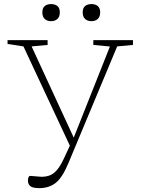

<svg xmlns="http://www.w3.org/2000/svg" viewBox="-20 -714 710 966"><path d="M178.5 232.5Q145 232.5 132.8 222.8Q120.5 213 120.5 193.5Q120.5 185 123.5 178Q126.5 171 131 171Q134 171 146.2 172Q158.5 173 171.8 174.2Q185 175.5 190.5 175.5Q228.5 175.5 253.5 154.5Q278.5 133.5 301.5 83.5L331.5 19L98 -480.5L18 -493V-512H219.5V-488L139 -480.5L351 -21.5L533 -480L449.5 -488V-512H649V-488L569.5 -480.5L324.5 106Q293.5 180.5 259.8 206.5Q226 232.5 178.5 232.5ZM237 -607.5Q217 -607.5 205 -618.8Q193 -630 193 -651.5Q193 -673.5 205 -683.5Q217 -693.5 237 -693.5Q257 -693.5 269 -683.5Q281 -673.5 281 -651.5Q281 -630 269 -618.8Q257 -607.5 237 -607.5ZM440 -607.5Q420 -607.5 408 -618.8Q396 -630 396 -651.5Q396 -673.5 408 -683.5Q420 -693.5 440 -693.5Q460 -693.5 472 -683.5Q484 -673.5 484 -651.5Q484 -630 472 -618.8Q460 -607.5 440 -607.5Z"/></svg>

Font: Newsreader Caption ExtraLight
Style: Regular
Weight: 275
Designer: Hugues Gentile
Foundry: Production Type
Version: Version 1.001